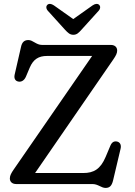

<svg xmlns="http://www.w3.org/2000/svg" viewBox="-20 -926 680 966"><path d="M307 -776.5C321.5 -761 331.5 -751 349 -751C366.5 -751 376 -761 390 -776.5L476.5 -872C487 -884 485 -896.5 478.5 -902C470 -909 459 -907.5 446 -899L348.5 -830L251 -899C238 -907.5 227 -909 218.5 -902C212 -896.5 210 -884 220.5 -872ZM568.5 -214C554 -216.5 543.5 -211.5 535.5 -193.5L511.5 -136.5C485.5 -75 451.5 -55.5 399 -55.5H156.5L550.5 -627.5C563.5 -646.5 569.5 -658.5 569.5 -671.5C569.5 -688.5 558 -700 537 -700H191C162.5 -700 145.5 -724.5 123 -724.5C102 -724.5 90.5 -713.5 85.5 -689L53.5 -549.5C49.5 -529.5 58 -518 73 -515.5C87 -513 102 -520.5 110.5 -540.5L129.5 -585.5C147.5 -628 174.5 -644.5 216.5 -644.5H443.5L48.5 -72.5C38 -57 29.5 -43.5 29.5 -28.5C29.5 -11.5 41 0 62 0H445.5C473.5 0 489.5 19.5 511 19.5C532 19.5 542 8.5 548.5 -16.5L586.5 -177C591.5 -197 584 -210.5 568.5 -214Z"/></svg>

Font: dr Title
Style: Regular
Weight: 400
Version: Version 1.000;hotconv 1.0.109;makeotfexe 2.5.65596